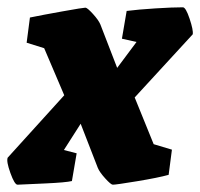

<svg xmlns="http://www.w3.org/2000/svg" viewBox="-39 -497 548 526"><path d="M489 -403 330 -230 382 -102 432 -87 423 -18Q394 -10 336.5 -0.5Q279 9 270 9Q265 9 249.5 -8Q234 -25 229 -37L182 -158L136 -86L171 -77L158 -1Q141 3 86 5.5Q31 8 9 9Q1 9 -10.5 -23Q-22 -55 -18 -65L137 -236L82 -365L34 -380L43 -449Q77 -456 133 -466Q189 -476 195 -476Q200 -476 215.5 -459Q231 -442 236 -430L282 -311L335 -382L295 -391L308 -467Q339 -471 386.5 -474Q434 -477 462 -477Q470 -477 480.5 -445.5Q491 -414 489 -403Z"/></svg>

Font: Grenze Black
Style: Italic
Weight: 900
Italic angle: -10°
Designer: Renata Polastri
Foundry: Omnibus-Type
Version: Version 1.002; ttfautohint (v1.8)